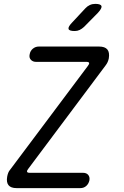

<svg xmlns="http://www.w3.org/2000/svg" viewBox="-20 -970 640 990"><path d="M66 0Q36 0 24 -15Q12 -30 17 -59Q19 -70 22.5 -79Q26 -88 33 -96L433 -630Q441 -640 439.5 -645.5Q438 -651 426 -651H166Q149 -651 139 -662Q129 -673 133 -690Q136 -708 149.5 -719Q163 -730 180 -730H491Q521 -730 533.5 -715Q546 -700 541 -669Q539 -659 535 -650Q531 -641 524 -632L126 -100Q118 -90 119.5 -84.5Q121 -79 133 -79H408Q426 -79 435 -68Q444 -57 441 -40Q437 -22 424.5 -11Q412 0 394 0ZM365 -810Q337 -810 333.5 -820.5Q330 -831 351 -853L420 -927Q430 -938 443 -944Q456 -950 471 -950Q499 -950 503 -939Q507 -928 485 -904L413 -831Q402 -821 390.5 -815.5Q379 -810 365 -810Z"/></svg>

Font: Maple Mono NL Light
Style: Italic
Weight: 300
Italic angle: -10°
Monospace: yes
Designer: subframe7536
Version: Version 7.000